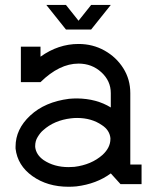

<svg xmlns="http://www.w3.org/2000/svg" viewBox="-20 -728 621 759"><path d="M251 -67.4Q262.2 -67.4 273.9 -68.4Q341.3 -76.7 385.3 -115.7Q416.5 -144.5 416.5 -178.7V-182.1Q413.1 -213.9 382.8 -233.4Q341.8 -261.7 284.7 -261.7Q272.9 -261.7 261.2 -260.3Q193.8 -252.4 150.4 -212.9Q139.6 -204.1 128.9 -186.5Q119.1 -170.9 119.1 -150.9V-147Q122.6 -116.2 152.3 -95.2Q193.8 -67.4 251 -67.4ZM251 10.3Q167.5 10.3 108.4 -31.7Q49.3 -73.7 41.5 -140.6V-148.4Q41.5 -217.3 99.4 -271.2Q157.2 -325.2 252.9 -337.4Q269 -338.9 284.7 -338.9Q361.8 -337.9 418 -303.2V-359.9Q418 -408.2 380.6 -442.4Q343.3 -476.6 290.5 -476.6Q214.8 -476.6 140.1 -403.3H62.5V-543.5H140.1V-503.9Q210.4 -554.2 290.5 -554.2Q346.7 -554.2 393.3 -528.1Q439.9 -502 467.5 -458Q495.1 -414.1 495.1 -359.9V-77.6H539.6V0H456.5L418 -42.5Q361.8 -1 282.2 8.8Q266.1 10.3 251 10.3ZM240.7 -611.3 163.1 -708.5H240.7L290.5 -646L340.3 -708.5H418L340.3 -611.3Z"/></svg>

Font: Turpis
Style: Regular
Weight: 400
Designer: GGBotNet
Foundry: f0n7
Version: 1.00